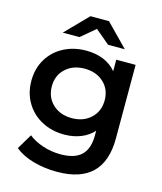

<svg xmlns="http://www.w3.org/2000/svg" viewBox="-135 -842 964 1141"><g transform="rotate(15 347.0 -271.5)"><path d="M612 -534V-81Q612 201 324 201Q247 201 178 181.5Q109 162 64 125L120 31Q155 60 208.5 77.5Q262 95 317 95Q405 95 446 55Q487 15 487 -67V-95Q455 -60 409 -42Q363 -24 308 -24Q232 -24 170.5 -56.5Q109 -89 73.5 -148Q38 -207 38 -283Q38 -359 73.5 -417.5Q109 -476 170.5 -508Q232 -540 308 -540Q366 -540 413.5 -521Q461 -502 493 -463V-534ZM489 -283Q489 -350 443.5 -392Q398 -434 327 -434Q255 -434 209.5 -392Q164 -350 164 -283Q164 -215 209.5 -172.5Q255 -130 327 -130Q398 -130 443.5 -172.5Q489 -215 489 -283ZM423 -607 335 -681 247 -607H144L278 -744H392L526 -607Z"/></g></svg>

Font: Montserrat Alternates SemiBold
Style: Regular
Weight: 600
Designer: Julieta Ulanovsky
Foundry: Julieta Ulanovsky
Version: Version 7.200